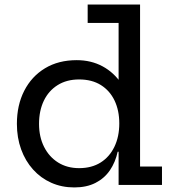

<svg xmlns="http://www.w3.org/2000/svg" viewBox="-20 -810 765 841"><path d="M499.5 0V-193L502.5 -239.5V-308.5L499.5 -394V-709.5H364V-790H593.5V-80.5H689.5V0ZM316 -546.5Q379 -546.5 429.2 -519.5Q479.5 -492.5 513.8 -441Q548 -389.5 562.5 -315.5L502.5 -269.5Q502.5 -326 481.8 -369.5Q461 -413 421.8 -437.5Q382.5 -462 326.5 -462Q272 -462 232.5 -437.2Q193 -412.5 172 -368.8Q151 -325 151 -267.5Q151 -210.5 173 -166.8Q195 -123 234.5 -98.2Q274 -73.5 326.5 -73.5Q381.5 -73.5 420.8 -98.2Q460 -123 481.2 -167.2Q502.5 -211.5 502.5 -269.5L517.5 -145.5H495.5Q485.5 -99.5 461.5 -64.2Q437.5 -29 398.5 -9Q359.5 11 305.5 11Q250.5 11 204.5 -9.5Q158.5 -30 124.8 -67.5Q91 -105 72.5 -156Q54 -207 54 -267.5Q54 -349.5 86.2 -412.5Q118.5 -475.5 177.2 -511Q236 -546.5 316 -546.5Z"/></svg>

Font: Hepta Slab Medium
Style: Regular
Weight: 500
Designer: Michael LaGattuta
Foundry: Michael LaGattuta
Version: Version 1.102